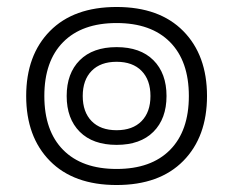

<svg xmlns="http://www.w3.org/2000/svg" viewBox="-20 -515 668 550"><path d="M55 -240Q55 -357 123 -426Q191 -495 314 -495Q437 -495 505 -426Q573 -357 573 -240Q573 -123 505 -54Q437 15 314 15Q191 15 123 -54Q55 -123 55 -240ZM521 -240Q521 -340 467 -394.5Q413 -449 314 -449Q215 -449 161 -394.5Q107 -340 107 -240Q107 -140 161 -85.5Q215 -31 314 -31Q413 -31 467 -85.5Q521 -140 521 -240ZM171 -240Q171 -305 208.5 -342.5Q246 -380 314 -380Q382 -380 419.5 -342.5Q457 -305 457 -240Q457 -175 419.5 -137.5Q382 -100 314 -100Q246 -100 208.5 -137.5Q171 -175 171 -240ZM411 -240Q411 -286 385.5 -312Q360 -338 314 -338Q268 -338 242.5 -312Q217 -286 217 -240Q217 -194 242.5 -168Q268 -142 314 -142Q360 -142 385.5 -168Q411 -194 411 -240Z"/></svg>

Font: Mitr ExtraLight
Style: Regular
Weight: 275
Designer: Thanarat Vachiruckul
Foundry: Cadson Demak Co.,Ltd.
Version: Version 1.001